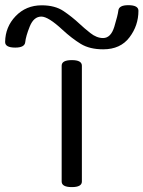

<svg xmlns="http://www.w3.org/2000/svg" viewBox="-69 -725 565 756"><path d="M337.4 -530.8Q284.2 -530.8 249 -552.2Q213.9 -573.7 176.8 -607.9Q121.1 -659.7 93.8 -659.7Q64 -659.7 48.3 -621.1Q32.7 -582.5 30.3 -558.6Q27.8 -537.6 -8.8 -537.6Q-49.3 -537.6 -48.8 -560.1Q-47.9 -619.1 -7.8 -661.1Q33.2 -704.1 95.2 -704.1Q147.5 -704.1 181.2 -681.4Q214.8 -658.7 244.6 -630.9Q261.7 -614.7 286.6 -595Q311.5 -575.2 336.9 -575.2Q367.7 -575.2 381.3 -620.4Q395 -665.5 397 -683.6Q399.4 -704.6 436 -704.6Q476.1 -704.6 476.1 -682.6Q476.1 -624.5 440.9 -578.1Q405.3 -530.8 337.4 -530.8ZM173.8 -466.3Q173.8 -488.3 213.9 -488.3Q253.4 -488.3 253.4 -466.3V-10.3Q253.4 11.7 213.9 11.7Q173.8 11.7 173.8 -10.3Z"/></svg>

Font: Gayathri
Style: Regular
Weight: 400
Designer: Binoy Dominic <binoy.domenic@gmail.com>
Foundry: SMC
Version: Version 1.000